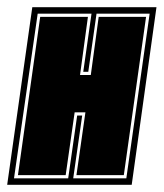

<svg xmlns="http://www.w3.org/2000/svg" viewBox="-46 -515 456 535"><path d="M-26 0 44 -495H390L321 0ZM-7 -18H144L169 -193H183L158 -18H306L371 -477H223L200 -315H186L209 -477H59ZM4 -27 66 -468H199L177 -306H207L229 -468H361L299 -27H167L192 -202H162L137 -27Z"/></svg>

Font: Alumni Sans Collegiate One SC
Style: Italic
Weight: 400
Italic angle: -8°
Designer: Robert E. Leuschke
Foundry: Robert E. Leuschke
Version: Version 1.100